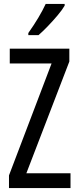

<svg xmlns="http://www.w3.org/2000/svg" viewBox="-20 -963 401 983"><path d="M341 0H26V-65L244 -638H30V-714H335V-648L115 -76H341ZM311 -934Q299 -913 275 -884.5Q251 -856 224.5 -828.5Q198 -801 177 -783H125V-794Q183 -876 214 -943H311Z"/></svg>

Font: Noto Sans Lao ExtraCondensed
Style: Regular
Weight: 400
Width: 2
Designer: Monotype Design Team
Foundry: Monotype Imaging Inc.
Version: Version 2.003; ttfautohint (v1.8.4.7-5d5b)